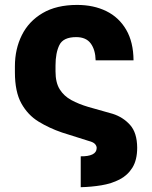

<svg xmlns="http://www.w3.org/2000/svg" viewBox="-20 -573 628 792"><path d="M313 199.2V71.8Q343.8 72.3 361.1 64Q378.4 55.7 378.9 37.1Q378.4 27.8 371.3 20.5Q364.3 13.2 347.2 8.8L235.8 -26.4Q183.1 -44.4 138.9 -71.5Q94.7 -98.6 68.1 -146.5Q41.5 -194.3 41.5 -274.9V-299.8Q41.5 -370.6 70.1 -428Q98.6 -485.4 155.8 -519Q212.9 -552.7 298.3 -552.7Q366.2 -552.7 418.5 -527.1Q470.7 -501.5 500.5 -450.4Q530.3 -399.4 530.8 -324.2H374.5Q373.5 -367.7 354.2 -393.8Q335 -419.9 294.4 -419.9Q241.2 -419.9 225.1 -387.5Q209 -355 209 -302.7V-278.3Q209 -232.4 226.3 -204.6Q243.7 -176.8 274.2 -160.2Q304.7 -143.6 344.7 -131.8L444.8 -103.5Q487.8 -89.8 516.6 -57.6Q545.4 -25.4 545.9 36.1Q545.9 86.9 526.1 118.7Q506.3 150.4 472.9 167.5Q439.5 184.6 397.9 191.4Q356.4 198.2 313 199.2Z"/></svg>

Font: Inter Extra Bold
Style: Regular
Weight: 800
Designer: Rasmus Andersson
Foundry: rsms
Version: Version 4.000;git-3c8e0fc